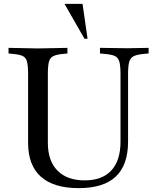

<svg xmlns="http://www.w3.org/2000/svg" viewBox="-20 -960 791 991"><path d="M386 11Q257 11 191 -48Q125 -107 125 -223V-577Q125 -620 119.5 -641.5Q114 -663 97 -671Q80 -679 44 -682L24 -684V-713L175 -710H176L328 -713V-684L308 -682Q273 -679 255.5 -670.5Q238 -662 232.5 -641Q227 -620 227 -577V-223Q227 -130 276.5 -79.5Q326 -29 417 -29Q507 -29 554.5 -80Q602 -131 602 -229V-577Q602 -620 596 -641.5Q590 -663 572.5 -671Q555 -679 518 -682L496 -684V-713L640 -711L747 -713V-684L725 -682Q689 -679 671 -670.5Q653 -662 647 -641Q641 -620 641 -577V-229Q641 -109 578 -49Q515 11 386 11ZM432 -760H416L313 -940H406Z"/></svg>

Font: Baskervville Medium
Style: Regular
Weight: 500
Version: Version 1.100